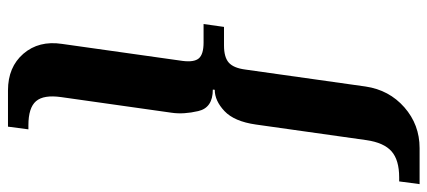

<svg xmlns="http://www.w3.org/2000/svg" viewBox="-357 -541 1082 486"><g transform="rotate(-90 184.0 -298.0)"><path d="M312 -272Q282.2 -272 268.6 -260Q254.9 -248 251 -218.3L208 86.4Q199.2 146 155.3 184.6Q111.3 223.1 52.2 223.1H-39.1L-32.2 171.4H-22Q22 171.4 43.9 152.1Q65.9 132.8 72.3 88.4L111.8 -191.4Q119.6 -246.1 145.8 -270.8Q171.9 -295.4 199.7 -295.4L200.2 -300.3Q154.3 -300.3 145.8 -337.2Q137.2 -374 141.6 -404.3L181.2 -684.1Q187.5 -728.5 170.9 -747.8Q154.3 -767.1 109.9 -767.1H99.6L106.4 -818.8H198.2Q257.3 -818.8 291 -779.8Q324.7 -740.7 315.9 -682.1L272.9 -377.4Q269 -347.7 279.3 -335.7Q289.6 -323.7 319.3 -323.7H366.2L358.9 -272Z"/></g></svg>

Font: NoticiaText-BoldItalic
Style: Bold Italic
Weight: 700
Italic angle: -8°
Designer: JM Sole
Foundry: JM Sole
Version: Version 1.003